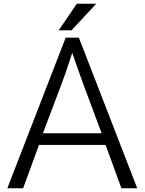

<svg xmlns="http://www.w3.org/2000/svg" viewBox="-20 -970 768 1020"><path d="M388 -950H491L360 -809H292ZM541 -200H187L103 30H19L329 -770H399L709 30H625ZM364 -689Q363 -687 361 -681.5Q359 -676 357 -669Q326 -573 307 -524L208 -262H520L421 -527Q400 -584 385 -628Q370 -672 364 -689Z"/></svg>

Font: LINE Seed JP_TTF Regular
Style: Regular
Weight: 400
Designer: LINE & Fontrix & Fontworks
Version: Version 1.002